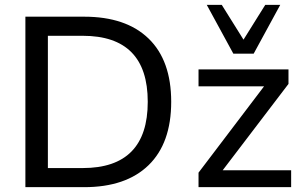

<svg xmlns="http://www.w3.org/2000/svg" viewBox="-20 -774 1253 794"><path d="M85 0V-705H328Q501 -705 594.5 -614.5Q688 -524 688 -353Q688 -182 594.5 -91Q501 0 328 0ZM178 -79H322Q591 -79 591 -353Q591 -626 322 -626H178ZM801 0V-60L1072 -417H801V-487H1173V-427L901 -70H1184V0ZM945 -552 835 -754H897L987 -610L1077 -754H1139L1029 -552Z"/></svg>

Font: Nunito Sans Medium
Style: Regular
Weight: 500
Designer: Vernon Adams
Foundry: Vernon Adams
Version: Version 3.101; ttfautohint (v1.8.4.7-5d5b);gftools[0.9.27]